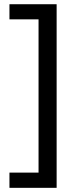

<svg xmlns="http://www.w3.org/2000/svg" viewBox="-20 -734 369 912"><path d="M24.9 85.9H163.1V-642.1H24.9V-713.9H249V158.2H24.9Z"/></svg>

Font: Noto Sans Historic
Style: Regular
Weight: 400
Designer: Monotype Design Team
Foundry: Monotype Imaging Inc.
Version: Version 0.71 uh